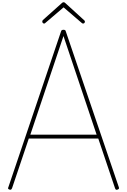

<svg xmlns="http://www.w3.org/2000/svg" viewBox="-20 -1687 1140 1721"><path d="M64 12Q54 8 52.5 3.5Q51 -1 55 -9L527 -1405Q529 -1413 534 -1416.5Q539 -1420 549 -1420Q559 -1420 563.5 -1416.5Q568 -1413 570 -1405L1045 -9Q1048 -1 1046 3.5Q1044 8 1035 12Q1025 16 1019.5 13Q1014 10 1010 -3L861 -445H238L89 -3Q85 8 79.5 12Q74 16 64 12ZM252 -480H846L549 -1364ZM375 -1476Q368 -1476 363.5 -1481.5Q359 -1487 359 -1494Q359 -1497 360 -1500Q361 -1503 364 -1507L534 -1659Q539 -1664 542.5 -1665.5Q546 -1667 550 -1667Q554 -1667 557.5 -1665.5Q561 -1664 566 -1659L736 -1504Q739 -1502 740 -1499Q741 -1496 741 -1493Q741 -1486 736.5 -1481Q732 -1476 725 -1476Q721 -1476 718 -1477.5Q715 -1479 712 -1482L550 -1621L387 -1482Q385 -1479 382 -1477.5Q379 -1476 375 -1476Z"/></svg>

Font: Playwrite BE WAL Thin
Style: Regular
Weight: 250
Version: Version 1.002